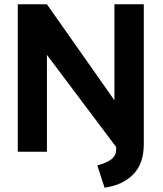

<svg xmlns="http://www.w3.org/2000/svg" viewBox="-20 -708 761 896"><path d="M651 -34Q651 56 601.5 106Q552 156 468 168L434 64Q481 51 501.5 34Q522 17 522 -9V-22L199 -452V0H63V-688H199L514 -240V-688H651Z"/></svg>

Font: Roundo SemiBold
Style: Regular
Weight: 600
Designer: Namrata Goyal (Gurmukhi), Shiva Nallaperumal (Latin)
Foundry: Indian Type Foundry
Version: Version 1.000;PS 1.0;hotconv 1.0.88;makeotf.lib2.5.647800